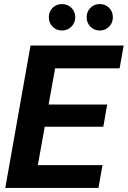

<svg xmlns="http://www.w3.org/2000/svg" viewBox="-20 -924 628 944"><path d="M6 0 130 -700H588L568 -588H251L219 -410H507L488 -301H200L166 -112H484L464 0ZM285 -774Q257 -774 238.5 -793Q220 -812 220 -839Q220 -867 238.5 -885.5Q257 -904 285 -904Q312 -904 331 -885.5Q350 -867 350 -839Q350 -812 331 -793Q312 -774 285 -774ZM470 -774Q443 -774 424.5 -793Q406 -812 406 -839Q406 -867 424.5 -885.5Q443 -904 470 -904Q498 -904 516.5 -885.5Q535 -867 535 -839Q535 -812 516.5 -793Q498 -774 470 -774Z"/></svg>

Font: DM Sans 36pt ExtraBold
Style: Italic
Weight: 800
Italic angle: -10°
Designer: Colophon Foundry, Jonny Pinhorn
Foundry: Colophon Foundry
Version: Version 4.004;gftools[0.9.30]